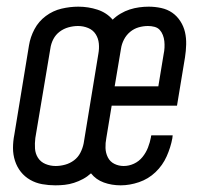

<svg xmlns="http://www.w3.org/2000/svg" viewBox="-20 -548 640 576"><path d="M146 8Q126 8 106.5 4.5Q87 1 70.5 -8.5Q54 -18 42.5 -32.5Q31 -47 25 -65.5Q19 -84 19 -104Q19 -124 23 -144L67 -412Q71 -437 83.5 -460.5Q96 -484 117.5 -500Q139 -516 164.5 -522Q190 -528 215 -528Q245 -528 272.5 -519Q300 -510 318 -489Q328 -499 341.5 -507Q355 -515 369 -519.5Q383 -524 397.5 -526Q412 -528 426 -528Q445 -528 463.5 -524Q482 -520 496.5 -510Q511 -500 521 -484.5Q531 -469 535 -451.5Q539 -434 538.5 -414.5Q538 -395 535 -376L511 -231H315L299 -134Q296 -119 296.5 -104Q297 -89 303.5 -76Q310 -63 323 -56.5Q336 -50 351 -50Q367 -50 382 -57Q397 -64 407.5 -77Q418 -90 424 -105.5Q430 -121 433 -137Q433 -138 433 -139Q433 -140 434 -142H498Q498 -140 497.5 -137.5Q497 -135 497 -133Q492 -106 480 -79Q468 -52 446.5 -31.5Q425 -11 397 -1.5Q369 8 342 8Q315 8 291.5 -0.5Q268 -9 253 -28Q242 -18 229 -11Q216 -4 202 0.5Q188 5 174 6.5Q160 8 146 8ZM324 -289H455L471 -386Q473 -395 473.5 -405Q474 -415 473 -424.5Q472 -434 468.5 -443Q465 -452 459 -458.5Q453 -465 443.5 -467.5Q434 -470 424 -470Q410 -470 396 -466Q382 -462 370.5 -452.5Q359 -443 352 -429.5Q345 -416 343 -402ZM147 -50Q161 -50 175.5 -54Q190 -58 202 -67Q214 -76 221 -89.5Q228 -103 231 -118L275 -386Q278 -402 276.5 -417.5Q275 -433 267 -445.5Q259 -458 244.5 -464Q230 -470 214 -470Q200 -470 185.5 -466Q171 -462 159 -453Q147 -444 140 -430.5Q133 -417 131 -402L86 -134Q84 -118 85 -102.5Q86 -87 94 -74.5Q102 -62 116.5 -56Q131 -50 147 -50Z"/></svg>

Font: Iosevka SS04 Lt Ex Obl
Style: Regular
Weight: 300
Width: 7
Italic angle: -9°
Monospace: yes
Designer: Belleve Invis
Foundry: Belleve Invis
Version: Version 19.0.0; ttfautohint (v1.8.4)